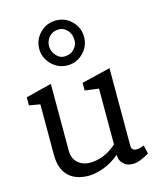

<svg xmlns="http://www.w3.org/2000/svg" viewBox="-120 -888 823 985"><g transform="rotate(-15 291.5 -395.5)"><path d="M550.8 -20.5Q497.6 11.2 465.8 11.2Q435.5 11.2 420.9 -1Q394.5 -21.5 394.5 -49.3V-56.2Q352.5 -20.5 307.6 -4.6Q262.7 11.2 229 11.2Q160.6 11.2 121.8 -26.1Q83 -63.5 83 -139.2V-407.2L24.9 -417V-460L162.1 -494.6V-139.2Q162.1 -95.2 192.4 -71.3Q217.3 -51.8 251 -51.8Q306.2 -51.8 354.5 -81.1Q376.5 -93.8 394.5 -110.8V-407.2L320.8 -417V-457.5L473.6 -494.6V-82.5Q473.6 -56.2 500 -56.2Q518.6 -56.2 540.5 -66.4ZM150.9 -683.6Q150.9 -708.5 160.4 -730Q169.9 -751.5 186.5 -767.6Q221.7 -802.2 270.5 -802.2Q319.8 -802.2 354.5 -767.6Q389.2 -732.9 389.2 -683.6Q389.2 -634.8 354.5 -599.6Q319.8 -564 270.5 -564Q221.7 -564 186.3 -599.4Q150.9 -634.8 150.9 -683.6ZM222.7 -633.3Q241.7 -612.3 263.2 -612.3Q284.7 -612.3 296.9 -617.9Q309.1 -623.5 318.4 -633.3Q337.4 -654.3 337.4 -676Q337.4 -697.8 332.3 -710.7Q327.1 -723.6 318.4 -733.4Q298.3 -753.9 277.1 -753.9Q255.9 -753.9 243.7 -748.3Q231.4 -742.7 222.4 -733.2Q213.4 -723.6 208.3 -710.7Q203.1 -697.8 203.1 -683.3Q203.1 -668.9 208.3 -656Q213.4 -643.1 222.7 -633.3Z"/></g></svg>

Font: Habibi
Style: Regular
Weight: 400
Designer: Magnus Gaarde
Foundry: Magnus Gaarde
Version: Version 1.001